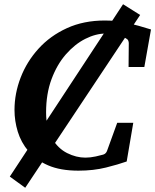

<svg xmlns="http://www.w3.org/2000/svg" viewBox="-20 -783 727 899"><path d="M25.9 43.9 556.2 -763.2 636.2 -712.9 98.1 96.2ZM687 -645 655.8 -469.2H582L583 -581.1Q583 -586.9 580.3 -593.3Q577.6 -599.6 567.9 -604.5Q562.5 -607.4 546.1 -612.5Q529.8 -617.7 510.5 -621.8Q491.2 -626 476.1 -626Q428.7 -626 379.4 -601.1Q330.1 -576.2 288.3 -528.3Q246.6 -480.5 221.2 -412.1Q195.8 -343.8 195.8 -256.8Q195.8 -181.2 223.9 -134.3Q252 -87.4 294.4 -66.2Q336.9 -44.9 379.9 -44.9Q402.8 -44.9 428.5 -50.5Q454.1 -56.2 463.4 -59.1Q470.7 -61.5 474.9 -66.2Q479 -70.8 481 -76.2L528.8 -208H604L573.2 -26.9Q534.7 -13.2 476.1 1.5Q417.5 16.1 347.2 16.1Q262.7 16.1 205.3 -8.8Q147.9 -33.7 113.3 -75Q78.6 -116.2 63.2 -166.5Q47.9 -216.8 47.9 -268.1Q47.9 -345.2 76.7 -419.9Q105.5 -494.6 160.2 -554.9Q214.8 -615.2 293.2 -651.1Q371.6 -687 471.2 -687Q528.8 -687 578.4 -675.3Q627.9 -663.6 687 -645Z"/></svg>

Font: Charis
Style: Bold Italic
Weight: 700
Italic angle: -11°
Designer: Walt Agee, Miriam Martin, Annie Olsen, Victor Gaultney, Lorna Priest, Alan Ward, Bob Hallissy, Martin Hosken, Sharon Cor
Foundry: SIL Global
Version: Version 7.000